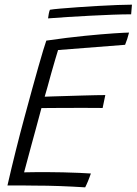

<svg xmlns="http://www.w3.org/2000/svg" viewBox="-20 -800 587 825"><path d="M346 5Q290 1.5 237 -0.5Q184 -2.5 126 -2.5Q99.5 -3 69 -3.2Q38.5 -3.5 12 -3Q29 -77.5 47.8 -152.5Q66.5 -227.5 85 -295.5Q121 -429 145 -513.2Q169 -597.5 179 -625.5Q268.5 -638.5 344.2 -646Q420 -653.5 470.5 -656.8Q521 -660 534.5 -660Q530.5 -644.5 526.8 -633Q523 -621.5 517.5 -607.5L229.5 -585Q225 -570 216.8 -542.8Q208.5 -515.5 200 -484.5Q191.5 -453.5 184 -426.2Q176.5 -399 172 -384.5Q183.5 -385 208.8 -385.8Q234 -386.5 266.5 -387.5Q299 -388.5 332 -389.5Q365 -390.5 391.8 -391Q418.5 -391.5 432.5 -391.5L421 -336Q413.5 -336 388.5 -336.2Q363.5 -336.5 329.5 -336.5Q295.5 -336.5 260.5 -336.2Q225.5 -336 197.8 -336Q170 -336 158 -335.5Q156 -328 149.5 -303.8Q143 -279.5 134 -246.2Q125 -213 115.2 -177.5Q105.5 -142 97.2 -110.5Q89 -79 83.5 -59.5Q97.5 -60 125.2 -60.2Q153 -60.5 174.5 -60.5Q212 -60.5 250.2 -59.5Q288.5 -58.5 320.5 -57.2Q352.5 -56 370.5 -54.5Q367.5 -47 364.5 -38Q361.5 -29 357.8 -20.8Q354 -12.5 351.2 -5.8Q348.5 1 346 5ZM543.5 -738.5Q509 -738.5 463.5 -736.8Q418 -735 368.2 -732.5Q318.5 -730 271.5 -727Q224.5 -724 186.5 -721Q187.5 -729.5 189.5 -740.5Q191.5 -751.5 194.5 -758Q208 -760.5 240.2 -763.2Q272.5 -766 314.8 -769Q357 -772 401.5 -774.5Q446 -777 484.5 -778.5Q523 -780 547 -780Z"/></svg>

Font: Grandstander Thin ExtraLight
Style: Italic
Weight: 250
Italic angle: -15°
Version: Version 1.200